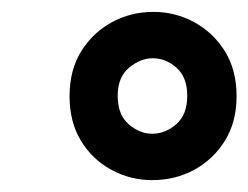

<svg xmlns="http://www.w3.org/2000/svg" viewBox="-20 -732 418 323"><path d="M236 -429Q199 -429 167 -446.5Q135 -464 116 -495.5Q97 -527 97 -570Q97 -614 116.5 -645.5Q136 -677 168 -694.5Q200 -712 238 -712Q275 -712 307 -694.5Q339 -677 358.5 -645.5Q378 -614 378 -570Q378 -527 358.5 -495.5Q339 -464 307 -446.5Q275 -429 236 -429ZM236 -507Q258 -507 276.5 -523Q295 -539 295 -571Q295 -602 277 -618Q259 -634 237 -634Q216 -634 197 -618Q178 -602 178 -571Q178 -539 196.5 -523Q215 -507 236 -507Z"/></svg>

Font: DM Sans 18pt SemiBold
Style: Italic
Weight: 600
Italic angle: -10°
Designer: Colophon Foundry, Jonny Pinhorn
Foundry: Colophon Foundry
Version: Version 4.004;gftools[0.9.30]